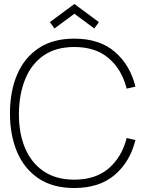

<svg xmlns="http://www.w3.org/2000/svg" viewBox="-20 -929 740 964"><path d="M253.5 -786 230.5 -818 353.5 -909 476.5 -818 453.5 -786 353.5 -860ZM353 15Q245.5 15 173.8 -33Q102 -81 66 -165.5Q30 -250 30 -360Q30 -470 66 -554.5Q102 -639 173.8 -687Q245.5 -735 353 -735Q479 -735 556 -669.2Q633 -603.5 660 -494L616 -484Q592 -579.5 526.2 -636.2Q460.5 -693 353 -693Q260.5 -693 199.2 -650.5Q138 -608 107 -532.8Q76 -457.5 75 -360Q74 -262.5 105 -187.5Q136 -112.5 198.2 -69.8Q260.5 -27 353 -27Q460.5 -27 526.2 -84Q592 -141 616 -236L660 -226Q633 -116.5 556 -50.8Q479 15 353 15Z"/></svg>

Font: Manrope ExtraLight ExtraLight
Style: Regular
Weight: 250
Version: Version 4.501